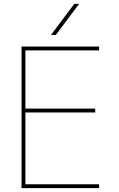

<svg xmlns="http://www.w3.org/2000/svg" viewBox="-20 -970 612 990"><path d="M268 -790H243L363 -950H388ZM111 -390V-20H491V0H91V-730H491V-710H111V-410H471V-390Z"/></svg>

Font: M PLUS 1p Thin
Style: Regular
Weight: 250
Version: Version 1.062